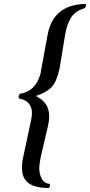

<svg xmlns="http://www.w3.org/2000/svg" viewBox="-20 -729 452 963"><path d="M307.1 -557.1 279.8 -392.1Q278.8 -383.3 274.9 -370.1Q262.2 -315.4 236.1 -289.6Q210 -263.7 163.1 -249L162.1 -246.1Q213.9 -219.2 223.1 -175.8Q231.9 -144.5 220.2 -95.2L184.1 59.1Q176.8 98.6 176.8 113.8Q176.8 143.6 189.5 167.5Q202.1 191.4 229 192.9Q233.9 203.1 225.1 213.9Q128.9 213.9 103 167Q92.3 149.4 90.8 124Q87.9 93.8 98.1 50.8L134.8 -121.1Q142.6 -155.8 139.2 -175.8Q131.3 -225.6 75.2 -234.9Q72.3 -239.3 73.7 -246.6Q75.2 -253.9 80.1 -258.8Q157.7 -269.5 183.1 -358.9Q183.6 -361.8 184.6 -367.9Q185.5 -374 186 -377L219.2 -556.2Q233.4 -632.3 282.5 -670.7Q331.5 -709 410.2 -709Q414.6 -699.7 404.8 -688Q358.9 -674.8 337.6 -642.6Q316.4 -610.4 307.1 -557.1Z"/></svg>

Font: Common Serif SemiBold
Style: Italic
Weight: 600
Italic angle: -12°
Designer: Philipp H. Poll, Khaled Hosny
Foundry: Stefan Peev, Context Ltd.
Version: Version 1.026